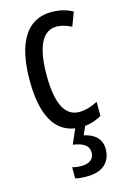

<svg xmlns="http://www.w3.org/2000/svg" viewBox="-120 -603 588 899"><g transform="rotate(-15 173.5 -153.5)"><path d="M304 137C304 92 275 61 221 50L239 9C266 6 297 -3 320 -18V-86C289 -70 259 -61 230 -61C161 -61 126 -129 126 -266C126 -404 161 -475 229 -475C252 -475 276 -468 301 -455L326 -522C298 -538 265 -547 223 -547C101 -547 43 -441 43 -265C43 -98 92 -7 191 8L160 79C208 86 236 102 236 137C236 166 216 186 173 186C158 186 143 184 130 180V234C143 238 162 240 186 240C260 240 304 204 304 137Z"/></g></svg>

Font: Noto Sans Lao Looped ExtraCondensed
Style: Regular
Weight: 400
Width: 2
Designer: Mark Frömberg, Ben Mitchell
Foundry: The Fontpad Ltd
Version: Version 1.003